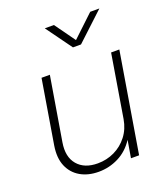

<svg xmlns="http://www.w3.org/2000/svg" viewBox="-137 -830 804 932"><g transform="rotate(-20 265.0 -364.0)"><path d="M212.9 8.3Q158.2 8.3 118.4 -14.9Q78.6 -38.1 60.5 -81.3Q42.5 -124.5 52.2 -185.1L106.9 -515.6H149.9L95.2 -187Q83 -114.7 118.2 -73.2Q153.3 -31.7 222.2 -31.7Q268.6 -31.7 308.8 -51Q349.1 -70.3 376.7 -106.2Q404.3 -142.1 412.6 -190.9L466.3 -515.6H508.8L423.3 0H381.3L396.5 -89.8Q363.8 -40 315.4 -15.9Q267.1 8.3 212.9 8.3ZM251 -735.8 326.7 -630.4 438.5 -735.8H485.4V-735.4L342.3 -602.1H300.8L204.1 -735.4V-735.8Z"/></g></svg>

Font: Inter Display ExtraLight
Style: Italic
Weight: 200
Italic angle: -9.39999°
Designer: Rasmus Andersson
Foundry: rsms
Version: Version 4.000;git-a52131595